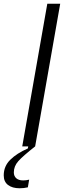

<svg xmlns="http://www.w3.org/2000/svg" viewBox="-99 -783 362 1027"><path d="M89 0H20L154 -763H223ZM-79 155Q-79 106 -44 71.5Q-9 37 50 11L52 0H89Q23 52 -1 79Q-25 106 -25 139Q-25 159 -12 170.5Q1 182 25 182Q41 182 57 178L50 219Q29 224 6 224Q-33 224 -56 206.5Q-79 189 -79 155Z"/></svg>

Font: Open Sauce Sans Light Italic
Style: Regular
Weight: 300
Italic angle: -10°
Designer: Alfredo Marco Pradil
Foundry: Creative Sauce Fz LLC
Version: Version 1.477